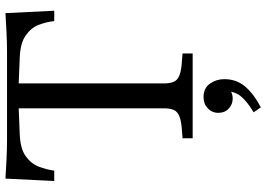

<svg xmlns="http://www.w3.org/2000/svg" viewBox="-160 -586 1003 724"><g transform="rotate(-90 342.0 -224.5)"><path d="M295 -107V-656L197 -652Q143 -650 114.5 -629.5Q86 -609 75 -580Q64 -551 60 -522H21L30 -706Q59 -704 100.5 -702Q142 -700 174 -700H510Q542 -700 583 -702Q624 -704 654 -706L663 -522H624Q621 -551 610 -580Q599 -609 570 -629.5Q541 -650 487 -652L389 -656V-107Q389 -86 395 -71.5Q401 -57 420.5 -49.5Q440 -42 480 -40L502 -38V0H182V-38L205 -40Q244 -42 263.5 -49.5Q283 -57 289 -71.5Q295 -86 295 -107ZM299 257 280 230Q323 204 341.5 180.5Q360 157 360 120L386 96Q386 120 370.5 135.5Q355 151 332 151Q310 151 294 136Q278 121 278 97Q278 73 295 57Q312 41 337 41Q371 41 388 65Q405 89 405 119Q405 165 377.5 197.5Q350 230 299 257Z"/></g></svg>

Font: Hedvig Letters Serif
Style: Regular
Weight: 400
Designer: Alexander Örn & Tor Weibull
Foundry: Kanon Foundry
Version: Version 1.000